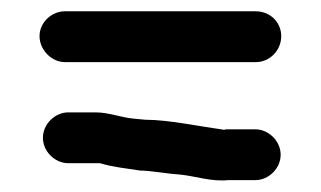

<svg xmlns="http://www.w3.org/2000/svg" viewBox="-20 -476 568 340"><path d="M101 -187H157C180 -180 203 -178 228 -174C246 -174 278 -168 298 -167C327 -164 354 -154 384 -157H432C456 -157 477 -178 477 -202C477 -226 456 -247 432 -247H380C378 -246 375 -246 372 -247C334 -252 278 -264 237 -264C230 -265 223 -265 216 -266C194 -268 173 -277 149 -277H101C77 -277 56 -256 56 -232C56 -208 77 -187 101 -187ZM95 -366H433C458 -366 478 -387 478 -412C478 -437 458 -456 433 -456H95C71 -456 50 -436 50 -412C50 -388 71 -366 95 -366Z"/></svg>

Font: Electronic
Style: Blk
Weight: 900
Version: Version 1.011